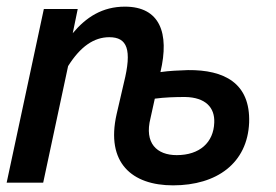

<svg xmlns="http://www.w3.org/2000/svg" viewBox="-20 -550 830 578"><path d="M501 8C633 8 725 -59 730 -181C734 -300 655 -340 546 -339C520 -338 490 -337 463 -333C491 -451 461 -530 356 -530C288 -530 239 -498 199 -450L214 -523H112L0 0H110L185 -351C222 -410 263 -438 309 -438C363 -438 378 -401 353 -301L331 -206C298 -60 377 8 501 8ZM512 -83C452 -83 414 -119 433 -194L446 -253C476 -257 507 -258 537 -258C599 -257 627 -226 625 -181C623 -121 581 -83 512 -83Z"/></svg>

Font: FIGSv2-sans-serif SmBold Italic
Style: Regular
Weight: 600
Italic angle: -12°
Designer: Matt McInerney, Pablo Impallari, Rodrigo Fuenzalida
Foundry: Matt McInerney, Pablo Impallari, Rodrigo Fuenzalida
Version: Version 4.020;hotconv 1.0.109;makeotfexe 2.5.65596